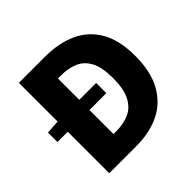

<svg xmlns="http://www.w3.org/2000/svg" viewBox="-181 -932 1119 1119"><g transform="rotate(-45 379.0 -372.5)"><path d="M30 -342V-420L117 -426H433V-342ZM115 0V-745H329Q443 -745 527.5 -706.5Q612 -668 659 -587Q706 -506 706 -376Q706 -247 659.5 -163.5Q613 -80 530.5 -40Q448 0 339 0ZM294 -144H318Q378 -144 424.5 -165Q471 -186 497 -237Q523 -288 523 -376Q523 -465 497 -514Q471 -563 424.5 -582.5Q378 -602 318 -602H294Z"/></g></svg>

Font: Noto Sans SC Black
Style: Regular
Weight: 900
Designer: Ryoko NISHIZUKA  (kana, bopomofo & ideographs); Paul D. Hunt (Latin, Greek & Cyrillic); Sandoll Communications , Soo-you
Foundry: Adobe
Version: Version 2.004-H2;hotconv 1.0.118;makeotfexe 2.5.65603